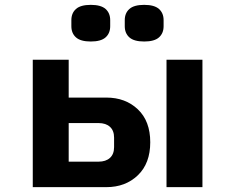

<svg xmlns="http://www.w3.org/2000/svg" viewBox="-20 -771 940 791"><path d="M274 -663V-688Q274 -717 293 -734Q312 -751 354 -751Q396 -751 415 -734Q434 -717 434 -688V-663Q434 -634 415 -617Q396 -600 354 -600Q312 -600 293 -617Q274 -634 274 -663ZM494 -663V-688Q494 -717 513 -734Q532 -751 574 -751Q616 -751 635 -734Q654 -717 654 -688V-663Q654 -634 635 -617Q616 -600 574 -600Q532 -600 513 -617Q494 -634 494 -663ZM263 -525V-369H418Q497 -369 548 -320.5Q599 -272 599 -185Q599 -98 548 -49Q497 0 418 0H115V-525ZM450 -165V-204Q450 -233 433 -248.5Q416 -264 386 -264H263V-105H386Q416 -105 433 -120.5Q450 -136 450 -165ZM814 -525V0H666V-525Z"/></svg>

Font: iA Writer Quattro V
Style: Regular
Weight: 400
Designer: Mike Abbink, Paul van der Laan, Pieter van Rosmalen, Oliver Reichenstein
Foundry: Information Architects Inc.
Version: Version 2.000